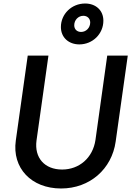

<svg xmlns="http://www.w3.org/2000/svg" viewBox="-20 -1062 752 1094"><path d="M328 12C492 12 617 -99 639 -255L708 -745H591L524 -265C509 -162 431 -96 334 -96C234 -96 175 -163 188 -261L256 -745H138L70 -261C48 -105 158 12 328 12ZM327 -908C327 -848 372 -809 432 -809C508 -809 569 -869 569 -944C569 -1003 526 -1042 465 -1042C388 -1042 327 -982 327 -908ZM403 -918C403 -948 426 -972 455 -972C478 -972 494 -956 494 -934C494 -904 471 -880 442 -880C419 -880 403 -895 403 -918Z"/></svg>

Font: Mluvka SemiBold
Style: Italic
Weight: 600
Italic angle: -8°
Designer: Modified by Jiří Krblich, Original typeface by Gumpita Rahayu
Foundry: Gumpita Rahayu & Jiří Krblich
Version: Version 2.000;Glyphs 3.1.1 (3134)